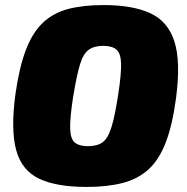

<svg xmlns="http://www.w3.org/2000/svg" viewBox="-20 -724 740 758"><path d="M389 -704Q503 -704 573 -672Q643 -640 668.5 -560.5Q694 -481 675 -337Q661 -231 634.5 -162Q608 -93 566 -55Q524 -17 463.5 -1.5Q403 14 322 14Q203 14 134.5 -18.5Q66 -51 44 -131Q22 -211 41 -353Q56 -458 82 -526.5Q108 -595 149 -634Q190 -673 249 -688.5Q308 -704 389 -704ZM387 -543Q351 -543 329.5 -527Q308 -511 295 -467Q282 -423 268 -337Q256 -258 257 -217Q258 -176 275 -161.5Q292 -147 327 -147Q365 -147 386 -163Q407 -179 420.5 -223.5Q434 -268 447 -353Q459 -432 458 -472.5Q457 -513 440 -528Q423 -543 387 -543Z"/></svg>

Font: Exo 2 Black
Style: Italic
Weight: 900
Italic angle: -8°
Designer: Natanael Gama
Foundry: Natanael Gama
Version: Version 2.010